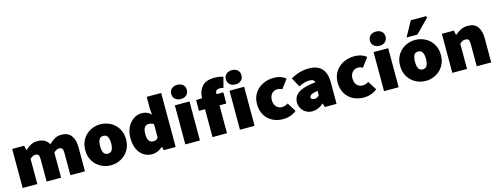

<svg xmlns="http://www.w3.org/2000/svg" viewBox="-20 -1719 6772 2613"><g transform="rotate(-15 3366.0 -412.5)"><path d="M69 -550H238L251 -486H256Q299 -525 337 -544.5Q375 -564 428 -564Q484 -564 523.5 -543Q563 -522 588 -478Q630 -519 670.5 -541.5Q711 -564 765 -564Q857 -564 902 -504Q947 -444 947 -338V0H742V-312Q742 -359 729.5 -375.5Q717 -392 688 -392Q652 -392 611 -355V0H407V-312Q407 -359 394 -375.5Q381 -392 351 -392Q317 -392 276 -355V0H69Z M1025 -276Q1025 -364 1065 -429Q1105 -494 1170.5 -529Q1236 -564 1311 -564Q1387 -564 1453.5 -529.5Q1520 -495 1560 -429.5Q1600 -364 1600 -276Q1600 -188 1560 -122.5Q1520 -57 1453.5 -22Q1387 13 1311 13Q1237 13 1171 -22Q1105 -57 1065 -122.5Q1025 -188 1025 -276ZM1390 -276Q1390 -336 1372 -368.5Q1354 -401 1311 -401Q1270 -401 1252.5 -368.5Q1235 -336 1235 -276Q1235 -215 1252.5 -182.5Q1270 -150 1311 -150Q1354 -150 1372 -183Q1390 -216 1390 -276Z M1661 -276Q1661 -362 1694.5 -428Q1728 -494 1781.5 -529Q1835 -564 1895 -564Q1938 -564 1968.5 -550.5Q1999 -537 2028 -510L2021 -587V-761H2225V0H2058L2045 -49H2041Q2010 -20 1971 -3.5Q1932 13 1896 13Q1825 13 1772 -22.5Q1719 -58 1690 -123Q1661 -188 1661 -276ZM2021 -188V-376Q1994 -398 1946 -398Q1913 -398 1892 -369.5Q1871 -341 1871 -278Q1871 -212 1891.5 -182.5Q1912 -153 1951 -153Q1975 -153 1991.5 -160.5Q2008 -168 2021 -188Z M2361 -550H2567V0H2361ZM2353 -712Q2353 -757 2383.5 -784.5Q2414 -812 2463 -812Q2513 -812 2543 -785Q2573 -758 2573 -712Q2573 -667 2543 -639.5Q2513 -612 2463 -612Q2414 -612 2383.5 -639.5Q2353 -667 2353 -712Z M2659 -544 2744 -549Q2745 -647 2801 -710.5Q2857 -774 2977 -774Q3041 -774 3100 -755L3062 -609Q3037 -616 3008 -616Q2978 -616 2963 -601.5Q2948 -587 2948 -553V-550H3044V-393H2948V0H2744V-393H2659Z M3131 -550H3337V0H3131ZM3123 -712Q3123 -757 3153.5 -784.5Q3184 -812 3233 -812Q3283 -812 3313 -785Q3343 -758 3343 -712Q3343 -667 3313 -639.5Q3283 -612 3233 -612Q3184 -612 3153.5 -639.5Q3123 -667 3123 -712Z M3445 -276Q3445 -364 3487.5 -429.5Q3530 -495 3601 -529.5Q3672 -564 3756 -564Q3858 -564 3924 -508L3830 -382Q3815 -391 3801 -396Q3787 -401 3767 -401Q3716 -401 3685 -367Q3654 -333 3654 -276Q3654 -219 3685 -184.5Q3716 -150 3763 -150Q3809 -150 3850 -177L3928 -52Q3893 -22 3843 -4.5Q3793 13 3741 13Q3656 13 3589 -21.5Q3522 -56 3483.5 -121.5Q3445 -187 3445 -276Z M3976 -158Q3976 -244 4050.5 -293Q4125 -342 4288 -358Q4284 -385 4265.5 -394Q4247 -403 4209 -403Q4149 -403 4065 -361L3994 -491Q4117 -564 4250 -564Q4492 -564 4492 -301V0H4326L4312 -52H4307Q4232 13 4150 13Q4098 13 4058.5 -11Q4019 -35 3997.5 -74Q3976 -113 3976 -158ZM4288 -175V-238Q4172 -222 4172 -175Q4172 -160 4185 -151.5Q4198 -143 4222 -143Q4242 -143 4256 -150.5Q4270 -158 4288 -175Z M4581 -276Q4581 -364 4623.5 -429.5Q4666 -495 4737 -529.5Q4808 -564 4892 -564Q4994 -564 5060 -508L4966 -382Q4951 -391 4937 -396Q4923 -401 4903 -401Q4852 -401 4821 -367Q4790 -333 4790 -276Q4790 -219 4821 -184.5Q4852 -150 4899 -150Q4945 -150 4986 -177L5064 -52Q5029 -22 4979 -4.5Q4929 13 4877 13Q4792 13 4725 -21.5Q4658 -56 4619.5 -121.5Q4581 -187 4581 -276Z M5161 -550H5367V0H5161ZM5153 -712Q5153 -757 5183.5 -784.5Q5214 -812 5263 -812Q5313 -812 5343 -785Q5373 -758 5373 -712Q5373 -667 5343 -639.5Q5313 -612 5263 -612Q5214 -612 5183.5 -639.5Q5153 -667 5153 -712Z M5461 -276Q5461 -364 5501 -429Q5541 -494 5606.5 -529Q5672 -564 5747 -564Q5823 -564 5889.5 -529.5Q5956 -495 5996 -429.5Q6036 -364 6036 -276Q6036 -188 5996 -122.5Q5956 -57 5889.5 -22Q5823 13 5747 13Q5673 13 5607 -22Q5541 -57 5501 -122.5Q5461 -188 5461 -276ZM5826 -276Q5826 -336 5808 -368.5Q5790 -401 5747 -401Q5706 -401 5688.5 -368.5Q5671 -336 5671 -276Q5671 -215 5688.5 -182.5Q5706 -150 5747 -150Q5790 -150 5808 -183Q5826 -216 5826 -276ZM5763 -838H5976L5987 -817L5799 -626H5646Z M6123 -550H6292L6305 -487H6310Q6351 -524 6395 -544Q6439 -564 6491 -564Q6583 -564 6627 -504Q6671 -444 6671 -338V0H6467V-312Q6467 -359 6454.5 -375.5Q6442 -392 6412 -392Q6387 -392 6370 -383.5Q6353 -375 6330 -355V0H6123Z"/></g></svg>

Font: Nebula Sans Black
Style: Regular
Weight: 900
Designer: Paul D. Hunt for Adobe (as Source Sans)
Foundry: Nebula Entertainment & Broadcasting LLC
Version: Version 1.010